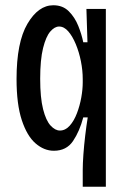

<svg xmlns="http://www.w3.org/2000/svg" viewBox="-20 -561 487 731"><path d="M295 150V86Q295 62 297.5 27Q300 -8 304.5 -45.5Q309 -83 314 -114H297Q283 -61 258 -24Q233 13 185 13Q148 13 115.5 -15Q83 -43 63 -103.5Q43 -164 43 -260Q43 -400 84.5 -470.5Q126 -541 183 -541Q219 -541 242 -518Q265 -495 278 -462.5Q291 -430 297 -400H313L309 -527H383V150ZM208 -64Q229 -64 245.5 -82.5Q262 -101 273 -130Q284 -159 289.5 -190Q295 -221 295 -247V-260Q295 -293 288 -328Q281 -363 268.5 -393Q256 -423 240 -441.5Q224 -460 205 -460Q188 -460 171.5 -441Q155 -422 144 -378Q133 -334 133 -261Q133 -189 144 -145.5Q155 -102 172.5 -83Q190 -64 208 -64Z"/></svg>

Font: Bricolage Grotesque 12pt Condensed
Style: Regular
Weight: 400
Width: 3
Designer: Mathieu Triay
Foundry: Atelier Triay
Version: Version 1.001; ttfautohint (v1.8.4.7-5d5b);gftools[0.9.33.de